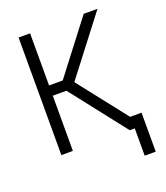

<svg xmlns="http://www.w3.org/2000/svg" viewBox="-156 -814 940 1085"><g transform="rotate(-20 314.5 -271.5)"><path d="M235.4 -332H153.3V0H84V-707H153.3V-393.6H235.4L475.6 -707H558.6L293.9 -362.3L525.4 -67.4V-70.3H591.8V164.1H525.4V0H495.1Z"/></g></svg>

Font: Pretendard Light
Style: Regular
Weight: 300
Designer: Base glyphs from Inter by Rasmus Andersson; Hangeul glyphs from Noto Sans CJK(Source Han Sans) by Jang Soo-young and Kan
Foundry: Kil Hyung-jin
Version: Version 1.309